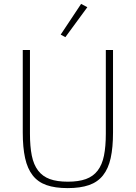

<svg xmlns="http://www.w3.org/2000/svg" viewBox="-20 -955 698 987"><path d="M134 -698V-268Q134 -202 143.5 -155Q153 -108 176 -78Q199 -48 236 -34.5Q273 -21 329 -21Q384 -21 421.5 -34.5Q459 -48 482 -78Q505 -108 514.5 -155Q524 -202 524 -268V-698H561V-274Q561 -197 549 -142.5Q537 -88 509.5 -53.5Q482 -19 437.5 -3.5Q393 12 328 12Q263 12 219 -3.5Q175 -19 148 -53.5Q121 -88 109 -142.5Q97 -197 97 -274V-698ZM316 -764 292 -777 397 -935 429 -918Z"/></svg>

Font: IBM Plex Sans Arabic ExtLt
Style: Regular
Weight: 200
Designer: Mike Abbink, Paul van der Laan, Pieter van Rosmalen, Wael Morcos, Khajak Apelian
Foundry: Bold Monday
Version: Version 1.2